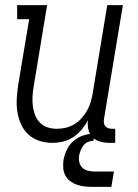

<svg xmlns="http://www.w3.org/2000/svg" viewBox="-20 -550 540 750"><path d="M185 8Q158 8 133.5 0Q109 -8 91 -24.5Q73 -41 62.5 -64Q52 -87 48 -112.5Q44 -138 45.5 -164.5Q47 -191 51 -218L94 -475H47V-530H164L111 -209Q108 -190 107 -171Q106 -152 108.5 -134Q111 -116 117.5 -99.5Q124 -83 136.5 -70.5Q149 -58 166 -52.5Q183 -47 202 -47Q220 -47 237 -51Q254 -55 270 -64.5Q286 -74 298.5 -88Q311 -102 320 -118Q329 -134 334 -150.5Q339 -167 342 -185L399 -530H460L386 -84Q385 -76 386 -69Q387 -62 391.5 -57Q396 -52 402.5 -49.5Q409 -47 417 -47H430V8H407Q389 8 371 3Q353 -2 341 -14Q329 -26 325 -44.5Q321 -63 324 -81Q314 -62 299.5 -44.5Q285 -27 266.5 -14.5Q248 -2 226.5 3Q205 8 185 8ZM340 180Q324 180 308.5 178Q293 176 279 171Q265 166 253.5 157Q242 148 235 135Q228 122 227 106.5Q226 91 228 75Q232 54 241.5 34Q251 14 268.5 -0.5Q286 -15 307.5 -21.5Q329 -28 349 -28L345 0Q334 0 323.5 4.5Q313 9 306 18Q299 27 295 37.5Q291 48 289 58Q287 71 290 84Q293 97 302 105.5Q311 114 324 117Q337 120 350 120H425L415 180Z"/></svg>

Font: Iosevka Slab Light
Style: Italic
Weight: 300
Italic angle: -9°
Monospace: yes
Designer: Belleve Invis
Foundry: Belleve Invis
Version: Version 11.1.1; ttfautohint (v1.8.3)